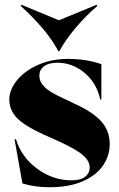

<svg xmlns="http://www.w3.org/2000/svg" viewBox="-20 -770 498 805"><path d="M74 -1 41 -186H47Q70 -111 136 -62.5Q202 -14 280 -14Q318 -14 337 -29Q356 -44 356 -68Q356 -94 329.5 -118Q303 -142 232 -175L165 -205Q82 -243 50.5 -276Q19 -309 19 -353Q19 -393 50.5 -432.5Q82 -472 138.5 -497.5Q195 -523 265 -523Q343 -523 405 -501V-353H400Q386 -421 335 -464Q284 -507 221 -507Q184 -507 164.5 -492Q145 -477 145 -453Q145 -427 167 -405Q189 -383 245 -358L293 -335Q370 -300 405 -260.5Q440 -221 440 -166Q440 -117 411.5 -75.5Q383 -34 326 -9.5Q269 15 188 15Q125 15 74 -1ZM385 -750 388 -745Q338 -702 296.5 -652.5Q255 -603 229 -556H224Q201 -601 159.5 -650Q118 -699 67 -745L70 -750L227 -685Z"/></svg>

Font: Nyght Serif Bold
Style: Regular
Weight: 700
Designer: Maksym Kobuzan
Version: Version 0.410